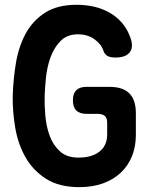

<svg xmlns="http://www.w3.org/2000/svg" viewBox="-20 -760 640 790"><path d="M421 -254.6Q421 -274.6 411 -283.1Q401 -291.6 381 -291.6H335.5Q307.6 -291.6 293.8 -305.4Q280 -319.2 280 -347.1Q280 -375 293.8 -388.8Q307.6 -402.6 335.5 -402.6H431Q485.3 -402.6 512.2 -375.8Q539 -348.9 539 -294.6V-204.2Q539 -156.9 523.1 -117.4Q507.2 -77.9 477.2 -49.6Q447.2 -21.3 404.2 -5.7Q361.2 10 306.3 10Q223.4 10 169.8 -24.1Q116.3 -58.2 85.4 -112Q54.6 -165.8 43 -232.6Q31.4 -299.5 32.4 -365Q34.4 -434.6 45.8 -502.2Q57.3 -569.7 86.1 -622.5Q114.9 -675.2 165.5 -707.8Q216.1 -740.3 295.4 -740.3Q332.9 -740.3 366.8 -732.6Q400.7 -724.8 429.2 -708.8Q457.7 -692.8 479.6 -668.7Q501.4 -644.5 514.1 -611.4Q531.2 -570.1 515.2 -546.7Q499.1 -523.3 455 -523.3Q433.1 -523.3 421.7 -530.1Q410.3 -536.9 405 -552.6Q396.1 -579.2 367.9 -599Q339.7 -618.8 300.9 -618.8Q255.7 -618.8 229 -591.2Q202.2 -563.7 188 -524.4Q173.7 -485.1 169.2 -441.2Q164.7 -397.3 163.7 -365Q162.7 -329.6 166.4 -285.6Q170 -241.5 183.7 -203.1Q197.4 -164.6 225.8 -138.1Q254.2 -111.5 302.4 -111.5Q358.7 -111.5 389.8 -136.6Q421 -161.6 421 -207Z"/></svg>

Font: Maple Mono
Style: Regular
Weight: 400
Monospace: yes
Designer: subframe7536
Version: Version 7.300